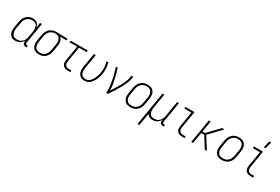

<svg xmlns="http://www.w3.org/2000/svg" viewBox="100 -2086 5299 3639"><g transform="rotate(30 2750.0 -266.5)"><path d="M178 8Q151 8 126 1Q101 -6 82.5 -22.5Q64 -39 53 -61.5Q42 -84 37.5 -109.5Q33 -135 34.5 -162Q36 -189 40 -215L60 -335Q64 -360 71.5 -384Q79 -408 92.5 -430.5Q106 -453 124.5 -472.5Q143 -492 166 -504.5Q189 -517 214 -522.5Q239 -528 263 -528Q290 -528 315 -521Q340 -514 358 -497.5Q376 -481 387 -458Q398 -435 402 -410L420 -520H461L386 -71Q385 -62 386 -54Q387 -46 392 -40Q397 -34 405.5 -31.5Q414 -29 422 -29H435L434 8H415Q399 8 384 3.5Q369 -1 359 -12Q349 -23 346 -39Q343 -55 345 -71L349 -94Q337 -71 318.5 -51Q300 -31 276.5 -17Q253 -3 227.5 2.5Q202 8 178 8ZM197 -29Q217 -29 237.5 -33Q258 -37 277 -47.5Q296 -58 311.5 -73.5Q327 -89 338.5 -107.5Q350 -126 355.5 -146.5Q361 -167 365 -187L385 -307Q388 -329 389 -351Q390 -373 386.5 -394Q383 -415 374.5 -434Q366 -453 350 -466.5Q334 -480 313.5 -485.5Q293 -491 270 -491Q250 -491 229 -486.5Q208 -482 189 -471.5Q170 -461 154 -445Q138 -429 126.5 -410Q115 -391 109.5 -370.5Q104 -350 100 -329L80 -209Q77 -187 76 -165.5Q75 -144 79 -123Q83 -102 92 -83.5Q101 -65 117 -52Q133 -39 154 -34Q175 -29 197 -29Z M698 8Q670 8 643.5 2Q617 -4 595.5 -19Q574 -34 560.5 -56.5Q547 -79 540.5 -105Q534 -131 535 -159Q536 -187 540 -215L560 -335Q564 -360 572 -384Q580 -408 594 -430.5Q608 -453 627.5 -471.5Q647 -490 670 -502.5Q693 -515 718 -521.5Q743 -528 767 -528H781L1022 -520L1016 -483L879 -488Q898 -473 909.5 -451.5Q921 -430 926 -406Q931 -382 930 -356Q929 -330 925 -305L905 -185Q901 -160 893.5 -135.5Q886 -111 872.5 -88.5Q859 -66 839.5 -46.5Q820 -27 797 -14.5Q774 -2 748.5 3Q723 8 699 8ZM700 -29Q720 -29 740.5 -33.5Q761 -38 780 -49Q799 -60 814 -76Q829 -92 839.5 -111Q850 -130 856 -150Q862 -170 865 -191L885 -311Q889 -331 890 -351.5Q891 -372 888.5 -392Q886 -412 878.5 -430Q871 -448 857.5 -461.5Q844 -475 825.5 -482.5Q807 -490 787 -491H775Q772 -491 769.5 -491.5Q767 -492 764 -492Q744 -492 724 -486Q704 -480 685.5 -469Q667 -458 651.5 -442Q636 -426 625.5 -407.5Q615 -389 609 -369Q603 -349 600 -329L580 -209Q577 -187 575.5 -165Q574 -143 578.5 -122.5Q583 -102 592.5 -83.5Q602 -65 618.5 -52Q635 -39 656 -34Q677 -29 699 -29Z M1332 0Q1311 0 1290.5 -3.5Q1270 -7 1252.5 -16Q1235 -25 1222 -40Q1209 -55 1202.5 -73.5Q1196 -92 1196 -113Q1196 -134 1199 -155L1254 -483H1087L1093 -520H1467L1461 -483H1294L1239 -155Q1236 -132 1238 -109Q1240 -86 1252.5 -69Q1265 -52 1286.5 -44.5Q1308 -37 1331 -37H1384V0Z M1694 8Q1667 8 1641.5 0.5Q1616 -7 1596.5 -22.5Q1577 -38 1564.5 -60.5Q1552 -83 1547 -108.5Q1542 -134 1543 -161Q1544 -188 1548 -215L1599 -520H1640L1588 -209Q1585 -188 1583.5 -167Q1582 -146 1585.5 -125.5Q1589 -105 1597 -86.5Q1605 -68 1619.5 -55Q1634 -42 1654 -35.5Q1674 -29 1695 -29Q1716 -29 1737.5 -35Q1759 -41 1776.5 -54.5Q1794 -68 1808.5 -86Q1823 -104 1834 -123Q1845 -142 1853.5 -162.5Q1862 -183 1869 -203.5Q1876 -224 1881.5 -244.5Q1887 -265 1890 -286Q1900 -345 1895.5 -403Q1891 -461 1873 -514L1910 -526Q1930 -469 1935 -406.5Q1940 -344 1929 -280Q1925 -256 1919 -232Q1913 -208 1904.5 -184.5Q1896 -161 1885.5 -138Q1875 -115 1860.5 -93Q1846 -71 1828.5 -51.5Q1811 -32 1789 -18Q1767 -4 1742.5 2Q1718 8 1694 8Z M2167 0Q2172 -34 2171 -67.5Q2170 -101 2166.5 -134Q2163 -167 2157.5 -199.5Q2152 -232 2146 -264.5Q2140 -297 2132.5 -328.5Q2125 -360 2117 -391.5Q2109 -423 2099.5 -454Q2090 -485 2079 -515L2116 -528Q2136 -474 2151 -418.5Q2166 -363 2178 -306.5Q2190 -250 2199.5 -192Q2209 -134 2211 -74Q2231 -106 2251.5 -137.5Q2272 -169 2291 -201Q2310 -233 2328.5 -265.5Q2347 -298 2363 -331.5Q2379 -365 2392 -399Q2405 -433 2411 -468L2420 -520H2461L2452 -468Q2447 -437 2435.5 -406Q2424 -375 2410.5 -345Q2397 -315 2381.5 -285.5Q2366 -256 2349.5 -227Q2333 -198 2316 -169.5Q2299 -141 2281 -112.5Q2263 -84 2244.5 -56Q2226 -28 2208 0Z M2699 8Q2671 8 2644 2Q2617 -4 2596 -19Q2575 -34 2561 -56.5Q2547 -79 2540.5 -105Q2534 -131 2535 -159Q2536 -187 2540 -215L2560 -335Q2564 -361 2572.5 -385.5Q2581 -410 2595 -433Q2609 -456 2629 -475Q2649 -494 2673 -506Q2697 -518 2723 -523Q2749 -528 2774 -528Q2802 -528 2829 -522Q2856 -516 2877 -501Q2898 -486 2912.5 -463.5Q2927 -441 2933 -415Q2939 -389 2938.5 -361Q2938 -333 2933 -305L2913 -185Q2909 -159 2901 -134.5Q2893 -110 2878.5 -87Q2864 -64 2844 -45Q2824 -26 2800 -14Q2776 -2 2750 3Q2724 8 2699 8ZM2701 -29Q2721 -29 2742 -33Q2763 -37 2782.5 -47.5Q2802 -58 2818.5 -74.5Q2835 -91 2846 -110Q2857 -129 2863.5 -149.5Q2870 -170 2873 -191L2893 -311Q2897 -333 2898 -355Q2899 -377 2894.5 -398Q2890 -419 2880 -437.5Q2870 -456 2854 -468.5Q2838 -481 2817 -486Q2796 -491 2773 -491Q2753 -491 2732 -487Q2711 -483 2691 -472.5Q2671 -462 2655 -445.5Q2639 -429 2627.5 -410Q2616 -391 2610 -370.5Q2604 -350 2600 -329L2580 -209Q2577 -187 2575.5 -165Q2574 -143 2578.5 -122Q2583 -101 2593 -82.5Q2603 -64 2619 -51.5Q2635 -39 2656.5 -34Q2678 -29 2701 -29Z M2977 215 3099 -520H3140L3088 -209Q3085 -188 3084 -166Q3083 -144 3086.5 -123.5Q3090 -103 3099 -84.5Q3108 -66 3122.5 -53Q3137 -40 3158 -34.5Q3179 -29 3201 -29Q3221 -29 3241 -33.5Q3261 -38 3279.5 -48.5Q3298 -59 3313.5 -74.5Q3329 -90 3339.5 -108.5Q3350 -127 3355.5 -147Q3361 -167 3365 -187L3420 -520H3461L3386 -71Q3385 -62 3386 -54Q3387 -46 3392 -40Q3397 -34 3405.5 -31.5Q3414 -29 3422 -29H3435L3434 8H3415Q3399 8 3384 3.5Q3369 -1 3359 -12Q3349 -23 3346 -39Q3343 -55 3345 -71L3349 -93Q3337 -70 3319 -50.5Q3301 -31 3278.5 -17.5Q3256 -4 3231 2Q3206 8 3181 8Q3162 8 3144.5 4.5Q3127 1 3111 -7Q3095 -15 3083 -28Q3071 -41 3063 -56L3018 215Z M3832 0Q3810 0 3789.5 -3.5Q3769 -7 3751.5 -16.5Q3734 -26 3721.5 -41Q3709 -56 3702.5 -75Q3696 -94 3696 -115Q3696 -136 3700 -158L3754 -483H3601V-520H3800L3739 -152Q3735 -129 3738 -106.5Q3741 -84 3753.5 -67.5Q3766 -51 3787.5 -44Q3809 -37 3831 -37H3884V0Z M4029 0 4115 -520H4155L4115 -278H4173L4404 -520H4457L4208 -260L4371 0H4325L4174 -242H4109L4069 0Z M4699 8Q4671 8 4644 2Q4617 -4 4596 -19Q4575 -34 4561 -56.5Q4547 -79 4540.5 -105Q4534 -131 4535 -159Q4536 -187 4540 -215L4560 -335Q4564 -361 4572.5 -385.5Q4581 -410 4595 -433Q4609 -456 4629 -475Q4649 -494 4673 -506Q4697 -518 4723 -523Q4749 -528 4774 -528Q4802 -528 4829 -522Q4856 -516 4877 -501Q4898 -486 4912.5 -463.5Q4927 -441 4933 -415Q4939 -389 4938.5 -361Q4938 -333 4933 -305L4913 -185Q4909 -159 4901 -134.5Q4893 -110 4878.5 -87Q4864 -64 4844 -45Q4824 -26 4800 -14Q4776 -2 4750 3Q4724 8 4699 8ZM4701 -29Q4721 -29 4742 -33Q4763 -37 4782.5 -47.5Q4802 -58 4818.5 -74.5Q4835 -91 4846 -110Q4857 -129 4863.5 -149.5Q4870 -170 4873 -191L4893 -311Q4897 -333 4898 -355Q4899 -377 4894.5 -398Q4890 -419 4880 -437.5Q4870 -456 4854 -468.5Q4838 -481 4817 -486Q4796 -491 4773 -491Q4753 -491 4732 -487Q4711 -483 4691 -472.5Q4671 -462 4655 -445.5Q4639 -429 4627.5 -410Q4616 -391 4610 -370.5Q4604 -350 4600 -329L4580 -209Q4577 -187 4575.5 -165Q4574 -143 4578.5 -122Q4583 -101 4593 -82.5Q4603 -64 4619 -51.5Q4635 -39 4656.5 -34Q4678 -29 4701 -29Z M5270 -600 5305 -748H5349L5307 -600ZM5332 0Q5310 0 5289.5 -3.5Q5269 -7 5251.5 -16.5Q5234 -26 5221.5 -41Q5209 -56 5202.5 -75Q5196 -94 5196 -115Q5196 -136 5200 -158L5254 -483H5101V-520H5300L5239 -152Q5235 -129 5238 -106.5Q5241 -84 5253.5 -67.5Q5266 -51 5287.5 -44Q5309 -37 5331 -37H5384V0Z"/></g></svg>

Font: Iosevka SS18 Extralight
Style: Italic
Weight: 200
Italic angle: -9°
Monospace: yes
Designer: Belleve Invis
Foundry: Belleve Invis
Version: Version 25.1.1; ttfautohint (v1.8.4)